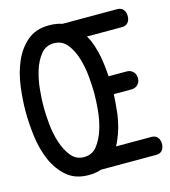

<svg xmlns="http://www.w3.org/2000/svg" viewBox="-111 -829 823 929"><g transform="rotate(-15 300.0 -365.0)"><path d="M220 10Q153 10 110.5 -26.5Q68 -63 44 -118.5Q20 -174 11.5 -240Q3 -306 3 -365Q3 -424 11.5 -490Q20 -556 44 -611.5Q68 -667 110.5 -703.5Q153 -740 220 -740Q256 -740 285 -730H559Q579 -730 589.5 -717.5Q600 -705 600 -685Q600 -665 589.5 -652.5Q579 -640 559 -640H384Q391 -627 398 -613Q421 -557 429 -491Q433 -458 435 -427H525Q545 -427 557.5 -414.5Q570 -402 570 -382Q570 -362 557.5 -349.5Q545 -337 525 -337H437Q435 -291 429 -240Q420 -174 396 -119Q390 -104 382 -90H559Q579 -90 589.5 -77.5Q600 -65 600 -45Q600 -25 589.5 -12.5Q579 0 559 0H283Q255 10 220 10ZM220 -80Q261 -80 285.5 -111.5Q310 -143 324 -187.5Q338 -232 342.5 -281Q347 -330 347 -365Q347 -401 342.5 -450Q338 -499 324.5 -543.5Q311 -588 286 -619Q261 -650 220 -650Q179 -650 154 -618.5Q129 -587 115.5 -542.5Q102 -498 97.5 -449Q93 -400 93 -365Q93 -330 97.5 -281Q102 -232 116 -187.5Q130 -143 155 -111.5Q180 -80 220 -80Z"/></g></svg>

Font: Maple Mono NL
Style: Regular
Weight: 400
Monospace: yes
Designer: subframe7536
Version: Version 7.000